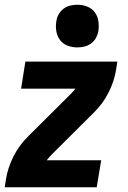

<svg xmlns="http://www.w3.org/2000/svg" viewBox="-20 -790 540 810"><path d="M0 0 5 -33Q13 -83 37 -130.5Q61 -178 100 -216L279 -394Q284 -400 289 -405Q294 -410 298 -416H69L87 -530H475L470 -497Q462 -447 438 -399.5Q414 -352 375 -314L196 -136Q191 -130 186.5 -125Q182 -120 177 -114H407L388 0ZM306 -590Q285 -590 265 -597.5Q245 -605 233 -621.5Q221 -638 217.5 -659Q214 -680 218 -702Q220 -717 228 -730.5Q236 -744 248.5 -753.5Q261 -763 276.5 -766.5Q292 -770 306 -770Q328 -770 347.5 -762.5Q367 -755 379.5 -738.5Q392 -722 395 -701Q398 -680 395 -658Q392 -643 384.5 -629.5Q377 -616 364 -606.5Q351 -597 336 -593.5Q321 -590 306 -590Z"/></svg>

Font: Iosevka Curly Heavy Oblique
Style: Regular
Weight: 900
Italic angle: -9°
Monospace: yes
Designer: Belleve Invis
Foundry: Belleve Invis
Version: Version 11.1.0; ttfautohint (v1.8.3)